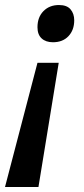

<svg xmlns="http://www.w3.org/2000/svg" viewBox="-42 -566 334 768"><path d="M107.9 -314.9H192.9L111.8 182.1H-22ZM254.9 -484.9Q254.9 -445.8 231.9 -421.4Q209 -397 169.9 -397Q141.1 -397 124.5 -412.4Q107.9 -427.7 107.9 -457Q107.9 -497.1 131.8 -521.5Q155.8 -545.9 193.8 -545.9Q225.6 -545.9 240.2 -528.6Q254.9 -511.2 254.9 -484.9Z"/></svg>

Font: TypoPRO Open Sans
Style: Italic
Weight: 600
Italic angle: -12°
Foundry: Ascender Corporation
Version: Version 1.10